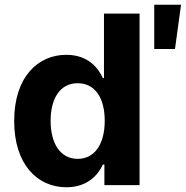

<svg xmlns="http://www.w3.org/2000/svg" viewBox="-20 -785 788 814"><path d="M261.4 8.9C349.4 8.9 395.2 -41.9 416.2 -87.4H422.6V0H571.7V-727.3H420.8V-453.8H416.2C396 -498.2 352.3 -552.6 261 -552.6C141.3 -552.6 40.1 -459.5 40.1 -272C40.1 -89.5 137.1 8.9 261.4 8.9ZM194.6 -272.7C194.6 -367.2 234.4 -432.2 309.3 -432.2C382.8 -432.2 424 -370 424 -272.7C424 -175.4 382.1 -111.5 309.3 -111.5C235.1 -111.5 194.6 -177.6 194.6 -272.7ZM633.9 -577.4H721.9L747.5 -764.9H633.9Z"/></svg>

Font: GiG Sans
Style: Bold
Weight: 700
Designer: Andreas Faust
Version: Version 1.100;FEAKit 1.0